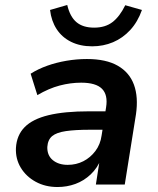

<svg xmlns="http://www.w3.org/2000/svg" viewBox="-20 -741 636 771"><path d="M211 10Q162 10 123.5 -11Q85 -32 63.5 -67.5Q42 -103 44 -147Q47 -198 79 -230.5Q111 -263 175 -278.5Q239 -294 338 -294H417L406 -220H341Q282 -220 244.5 -214.5Q207 -209 189.5 -194.5Q172 -180 170 -151Q169 -117 192 -98Q215 -79 252 -79Q286 -79 314.5 -93.5Q343 -108 363 -134.5Q383 -161 388 -197L406 -310Q414 -360 389.5 -384.5Q365 -409 306 -409Q263 -409 219.5 -397.5Q176 -386 130 -359L103 -445Q133 -464 169.5 -477Q206 -490 247 -497Q288 -504 329 -504Q406 -504 453 -477Q500 -450 518 -400.5Q536 -351 526 -282L481 0H365L381 -103H386Q371 -66 344 -40.5Q317 -15 283 -2.5Q249 10 211 10ZM350 -555Q302 -555 265.5 -573Q229 -591 207.5 -624Q186 -657 181 -701L250 -721Q261 -674 287 -652Q313 -630 358 -630Q403 -630 432 -652.5Q461 -675 483 -720L550 -701Q533 -653 503 -620.5Q473 -588 434 -571.5Q395 -555 350 -555Z"/></svg>

Font: Nunito Sans 10pt
Style: Bold Italic
Weight: 700
Italic angle: -9°
Designer: Vernon Adams
Foundry: Vernon Adams
Version: Version 3.101;gftools[0.9.27]